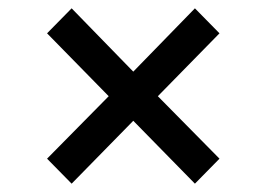

<svg xmlns="http://www.w3.org/2000/svg" viewBox="-20 -560 640 461"><path d="M152 -119 93 -179 241 -329 93 -480 152 -540 300 -388 448 -540 507 -480 359 -329 507 -179 448 -119 300 -270Z"/></svg>

Font: Source Code Pro SemiBold
Style: Regular
Weight: 600
Monospace: yes
Designer: Paul D. Hunt, Teo Tuominen
Foundry: Adobe Systems Incorporated
Version: Version 1.018;hotconv 1.0.116;makeotfexe 2.5.65601